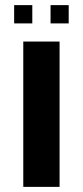

<svg xmlns="http://www.w3.org/2000/svg" viewBox="-20 -729 323 749"><path d="M70.8 -566.9H212.4V0H70.8ZM106 -637.7H35.2V-709H106ZM248 -637.7H177.2V-709H248Z"/></svg>

Font: Blazma
Style: Regular
Weight: 400
Designer: GGBotNet
Version: 1.00